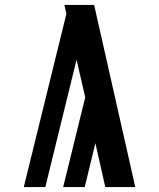

<svg xmlns="http://www.w3.org/2000/svg" viewBox="-20 -755 640 775"><path d="M76 0 248 -699 240 -735H360L526 0H405L365 -177L322 0H235L324 -362L289 -514L163 0Z"/></svg>

Font: Iosevka Book
Style: Bold
Weight: 700
Designer: Belleve Invis
Foundry: Belleve Invis
Version: Version 28.0.7; ttfautohint (v1.8.3)